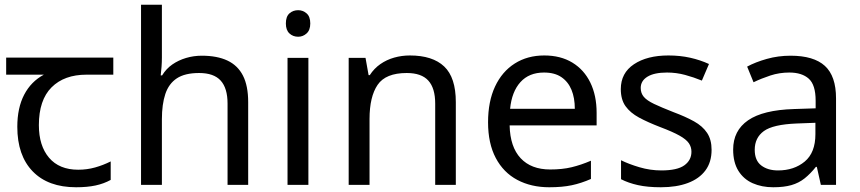

<svg xmlns="http://www.w3.org/2000/svg" viewBox="-20 -780 3628 810"><path d="M301 10Q183 10 118 -57Q53 -124 53 -245Q53 -325 82 -380.5Q111 -436 165 -465H6V-537H458V-465H345Q251 -465 197.5 -411.5Q144 -358 144 -252Q144 -165 187 -114.5Q230 -64 310 -64Q347 -64 381 -73.5Q415 -83 447 -99V-21Q418 -5 383 2.5Q348 10 301 10Z M663 -537Q663 -518 661.5 -498Q660 -478 658 -462H664Q681 -490 707 -508Q733 -526 765 -535.5Q797 -545 831 -545Q896 -545 939.5 -524.5Q983 -504 1005 -461Q1027 -418 1027 -349V0H940V-343Q940 -408 911 -440Q882 -472 820 -472Q760 -472 726 -449.5Q692 -427 677.5 -383.5Q663 -340 663 -277V0H575V-760H663Z M1281 -536V0H1193V-536ZM1238 -737Q1258 -737 1273.5 -723.5Q1289 -710 1289 -681Q1289 -653 1273.5 -639Q1258 -625 1238 -625Q1216 -625 1201 -639Q1186 -653 1186 -681Q1186 -710 1201 -723.5Q1216 -737 1238 -737Z M1709 -546Q1805 -546 1854 -499.5Q1903 -453 1903 -349V0H1816V-343Q1816 -408 1787 -440Q1758 -472 1696 -472Q1607 -472 1573 -422Q1539 -372 1539 -278V0H1451V-536H1522L1535 -463H1540Q1558 -491 1584.5 -509.5Q1611 -528 1643 -537Q1675 -546 1709 -546Z M2276 -546Q2345 -546 2394.5 -516Q2444 -486 2470.5 -431.5Q2497 -377 2497 -304V-251H2130Q2132 -160 2176.5 -112.5Q2221 -65 2301 -65Q2352 -65 2391.5 -74.5Q2431 -84 2473 -102V-25Q2432 -7 2392 1.5Q2352 10 2297 10Q2221 10 2162.5 -21Q2104 -52 2071.5 -113.5Q2039 -175 2039 -264Q2039 -352 2068.5 -415Q2098 -478 2151.5 -512Q2205 -546 2276 -546ZM2275 -474Q2212 -474 2175.5 -433.5Q2139 -393 2132 -321H2405Q2405 -367 2391 -401Q2377 -435 2348.5 -454.5Q2320 -474 2275 -474Z M2982 -148Q2982 -96 2956 -61Q2930 -26 2882 -8Q2834 10 2768 10Q2712 10 2671.5 1Q2631 -8 2600 -24V-104Q2632 -88 2677.5 -74.5Q2723 -61 2770 -61Q2837 -61 2867 -82.5Q2897 -104 2897 -140Q2897 -160 2886 -176Q2875 -192 2846.5 -208Q2818 -224 2765 -244Q2713 -264 2676 -284Q2639 -304 2619 -332Q2599 -360 2599 -404Q2599 -472 2654.5 -509Q2710 -546 2800 -546Q2849 -546 2891.5 -536.5Q2934 -527 2971 -510L2941 -440Q2907 -454 2870 -464Q2833 -474 2794 -474Q2740 -474 2711.5 -456.5Q2683 -439 2683 -409Q2683 -387 2696 -371.5Q2709 -356 2739.5 -341.5Q2770 -327 2821 -307Q2872 -288 2908 -268Q2944 -248 2963 -219.5Q2982 -191 2982 -148Z M3315 -545Q3413 -545 3460 -502Q3507 -459 3507 -365V0H3443L3426 -76H3422Q3399 -47 3374.5 -27.5Q3350 -8 3318.5 1Q3287 10 3242 10Q3194 10 3155.5 -7Q3117 -24 3095 -59.5Q3073 -95 3073 -149Q3073 -229 3136 -272.5Q3199 -316 3330 -320L3421 -323V-355Q3421 -422 3392 -448Q3363 -474 3310 -474Q3268 -474 3230 -461.5Q3192 -449 3159 -433L3132 -499Q3167 -518 3215 -531.5Q3263 -545 3315 -545ZM3341 -259Q3241 -255 3202.5 -227Q3164 -199 3164 -148Q3164 -103 3191.5 -82Q3219 -61 3262 -61Q3330 -61 3375 -98.5Q3420 -136 3420 -214V-262Z"/></svg>

Font: binaryhoriontal115
Style: Book
Weight: 400
Designer: Jelle Bosma - Monotype Design Team
Foundry: Monotype Imaging Inc.
Version: Version 2.003